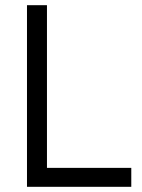

<svg xmlns="http://www.w3.org/2000/svg" viewBox="-20 -720 548 740"><path d="M84 -700H161V0H84ZM104 -73H486V0H104Z"/></svg>

Font: Haskoy
Style: Regular
Weight: 400
Designer: Ertekin Erdin
Foundry: Ertekin Erdin
Version: Version 1.500